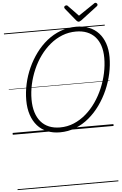

<svg xmlns="http://www.w3.org/2000/svg" viewBox="-106 -1443 1354 2125"><g transform="rotate(-5 571.0 -380.0)"><path d="M523 19Q445 19 381.5 -7Q318 -33 274 -83Q230 -133 206 -204.5Q182 -276 182 -367Q182 -457 202 -548Q222 -639 260.5 -724Q299 -809 353.5 -883Q408 -957 477 -1012.5Q546 -1068 628 -1099Q710 -1130 802 -1130Q882 -1130 944.5 -1105Q1007 -1080 1051 -1032Q1095 -984 1118.5 -916Q1142 -848 1142 -762Q1142 -673 1122 -580.5Q1102 -488 1063.5 -400.5Q1025 -313 970.5 -237Q916 -161 847.5 -103.5Q779 -46 697.5 -13.5Q616 19 523 19ZM529 -35Q611 -35 683.5 -65.5Q756 -96 818 -149.5Q880 -203 929 -273.5Q978 -344 1012.5 -425.5Q1047 -507 1065 -592Q1083 -677 1083 -759Q1083 -836 1063.5 -895Q1044 -954 1007 -994.5Q970 -1035 917 -1056Q864 -1077 796 -1077Q715 -1077 642.5 -1048.5Q570 -1020 508 -968.5Q446 -917 396.5 -849Q347 -781 312.5 -701.5Q278 -622 259.5 -538Q241 -454 241 -370Q241 -290 260.5 -227.5Q280 -165 317 -122Q354 -79 407.5 -57Q461 -35 529 -35ZM1037 -1375Q1046 -1375 1053 -1368Q1060 -1361 1060 -1354Q1060 -1348 1058 -1344Q1056 -1340 1051 -1336L867 -1196Q857 -1190 850.5 -1186.5Q844 -1183 836 -1183Q829 -1183 823.5 -1187Q818 -1191 811 -1198L696 -1339Q693 -1344 691.5 -1348Q690 -1352 690 -1355Q690 -1365 699 -1370Q708 -1375 715 -1375Q722 -1375 725.5 -1372.5Q729 -1370 733 -1365L845 -1249L1016 -1364Q1024 -1370 1028 -1372.5Q1032 -1375 1037 -1375ZM0 605H1120V615H0ZM0 -20H1120V0H0ZM0 -505H1120V-500H0ZM0 -1125H1120V-1115H0Z"/></g></svg>

Font: Playwrite CU Guides
Style: Regular
Weight: 400
Designer: Veronika Burian, José Scaglione
Foundry: TypeTogether
Version: Version 1.003